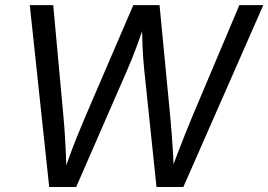

<svg xmlns="http://www.w3.org/2000/svg" viewBox="-20 -748 1073 768"><path d="M176.8 0 99.1 -727.5H192.9L233.9 -280.3Q237.3 -244.6 239.5 -208Q241.7 -171.4 243.4 -133.8Q245.1 -96.2 245.6 -56.6H234.4Q248 -96.2 262 -133.8Q275.9 -171.4 290.8 -208Q305.7 -244.6 320.8 -280.3L513.2 -727.5H618.2L661.1 -280.3Q664.6 -244.6 667.2 -208Q669.9 -171.4 672.1 -133.8Q674.3 -96.2 675.3 -56.6H662.1Q675.8 -96.2 690.2 -133.8Q704.6 -171.4 719.2 -208Q733.9 -244.6 748.5 -280.3L937.5 -727.5H1033.2L713.4 0H606L557.6 -461.9Q552.7 -507.8 550.3 -559.3Q547.9 -610.8 548.3 -679.2H567.4Q545.9 -614.3 526.9 -562.7Q507.8 -511.2 486.3 -461.9L284.7 0Z"/></svg>

Font: Inter 16pt
Style: Italic
Weight: 400
Italic angle: -9.3988°
Version: Version 4.001;git-66647c0bb